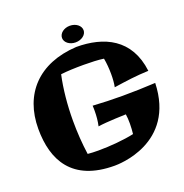

<svg xmlns="http://www.w3.org/2000/svg" viewBox="-153 -1001 1111 1162"><g transform="rotate(-20 402.0 -420.5)"><path d="M790 -363C715 -359 645 -357 576 -357C512 -357 449 -359 387 -363C388 -352 388 -341 388 -330C388 -297 385 -264 378 -233C432 -242 558 -245 558 -245C561 -228 562 -206 562 -184C562 -160 560 -136 558 -118C495 -104 403 -96 328 -96C302 -96 278 -97 259 -99C249 -169 244 -243 244 -317C244 -419 254 -520 273 -607C312 -612 366 -614 420 -614C468 -614 515 -612 549 -607C555 -576 558 -539 558 -504C558 -474 556 -445 551 -422C633 -434 695 -443 776 -446C750 -661 592 -731 415 -731C168 -717 30 -567 30 -343C30 -141 116 24 389 24C411 24 778 23 790 -363ZM492 -811C492 -841 461 -865 422 -865C384 -865 353 -841 353 -811C353 -782 384 -758 422 -758C461 -758 492 -782 492 -811Z"/></g></svg>

Font: Galindo
Style: Regular
Weight: 400
Designer: Astigmatic (AOETI)
Foundry: Astigmatic (AOETI)
Version: Version 1.000